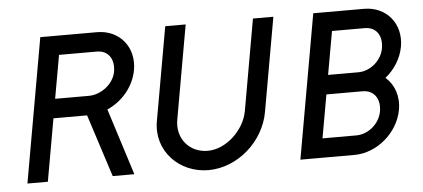

<svg xmlns="http://www.w3.org/2000/svg" viewBox="-45 -693 1755 796"><g transform="rotate(-5 832.5 -295.0)"><path d="M397 -277C459 -304 509 -362 521 -430C538 -524 476 -600 382 -600H146L40 0H125L171 -260H311L395 0H485ZM374 -520C424 -520 447 -480 438 -430C429 -380 376 -340 326 -340H185L217 -520Z M964 -220C950 -143 874 -70 797 -70C720 -70 668 -133 682 -210L751 -600H666L597 -210C576 -89 671 10 793 10C915 10 1026 -89 1047 -210L1116 -600H1031Z M1307 -260H1457C1507 -260 1531 -220 1522 -170C1513 -120 1466 -80 1416 -80H1275ZM1353 -520H1489C1539 -520 1562 -480 1553 -430C1544 -380 1497 -340 1447 -340H1321ZM1401 0C1495 0 1584 -76 1601 -170C1611 -226 1593 -276 1557 -307C1595 -338 1623 -381 1632 -430C1649 -524 1587 -600 1493 -600H1282L1176 0Z"/></g></svg>

Font: Gauge
Style: Italic
Weight: 400
Italic angle: -80°
Designer: Daniel Pimley
Foundry: Daniel Pimley
Version: Version 1.000;PS 001.001;hotconv 1.0.56